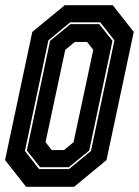

<svg xmlns="http://www.w3.org/2000/svg" viewBox="-22 -720 536 740"><path d="M78.5 0 -2.5 -103 102.5 -597 227.5 -700H412.5L493.5 -597L388.5 -103L263.5 0ZM128.5 -68.5H244L328.5 -138L419 -564.5L364.5 -634H248.5L164.5 -564.5L74 -138ZM132.5 -75.5 81.5 -140 171 -562.5 249.5 -627H360.5L411.5 -562.5L322 -140L243 -75.5ZM177.5 -141.5H224.5L261.5 -172L337.5 -528L313.5 -558.5H266.5L229.5 -528L153.5 -172Z"/></svg>

Font: Tourney Condensed ExtraBold
Style: Italic
Weight: 800
Width: 3
Italic angle: -12°
Designer: Tyler Finck
Foundry: Etcetera Type Co
Version: Version 1.010; ttfautohint (v1.8.3)